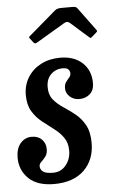

<svg xmlns="http://www.w3.org/2000/svg" viewBox="-71 -787 502 838"><g transform="rotate(-5 180.0 -368.5)"><path d="M210 -126.5Q210 -161 193.2 -184.2Q176.5 -207.5 151.5 -226Q126.5 -244.5 101.2 -264.8Q76 -285 59.2 -313.2Q42.5 -341.5 42.5 -384.5Q42.5 -427.5 63.5 -461.2Q84.5 -495 121.2 -514.2Q158 -533.5 206 -533.5Q266.5 -533.5 302.8 -500Q339 -466.5 339 -410.5Q339 -379.5 320.2 -363Q301.5 -346.5 274 -346.5Q249 -346.5 232 -362.2Q215 -378 215.5 -398.5Q215.5 -415.5 222.8 -425.5Q230 -435.5 237 -443.2Q244 -451 244.5 -460.5Q244.5 -472 237.5 -479.2Q230.5 -486.5 213 -486.5Q182.5 -486.5 161.5 -466.2Q140.5 -446 140.5 -410.5Q140 -377 157.2 -355.8Q174.5 -334.5 200 -317.8Q225.5 -301 250.8 -281Q276 -261 293.2 -230.5Q310.5 -200 310.5 -151Q310.5 -77.5 263.8 -32Q217 13.5 132 13.5Q59 13.5 21 -23.2Q-17 -60 -17 -114.5Q-17 -155 2.8 -177.8Q22.5 -200.5 52 -200.5Q80 -200.5 96.5 -183.8Q113 -167 113 -141Q113 -121 103.5 -108.8Q94 -96.5 84.8 -88Q75.5 -79.5 75.5 -70Q75.5 -54.5 88.2 -45.2Q101 -36 131.5 -36Q167 -36 188.5 -62.8Q210 -89.5 210 -126.5ZM94.5 -611.5 83 -626.5Q78 -632.5 78.8 -634.5Q79.5 -636.5 86 -642L201.5 -741Q211.5 -749.5 229.5 -749.5H279Q289 -749.5 293 -747.5Q297 -745.5 300.5 -741L374.5 -640.5Q377 -636.5 376.8 -634.8Q376.5 -633 372 -629L354.5 -613.5Q347.5 -607.5 345.5 -608Q343.5 -608.5 338.5 -613L261 -681.5Q250 -691 236 -682L112 -608.5Q105.5 -604.5 101.8 -605.5Q98 -606.5 94.5 -611.5Z"/></g></svg>

Font: Besley* Condensed Medium
Style: Italic
Weight: 500
Width: 3
Italic angle: -13°
Designer: Owen Earl
Foundry: indestructible type*
Version: Version 3.000; ttfautohint (v1.8.3)